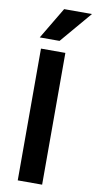

<svg xmlns="http://www.w3.org/2000/svg" viewBox="-111 -1083 563 1128"><g transform="rotate(10 171.0 -519.0)"><path d="M82 0V-786.1H227.5V0ZM63.5 -849.6 175.8 -1038.1H341.8L181.6 -849.6Z"/></g></svg>

Font: Gothic A1 ExtraBold
Style: Regular
Weight: 800
Designer: HanYang I&C Co.,Ltd.
Foundry: HanYang I&C Co.,Ltd.
Version: Version 2.50